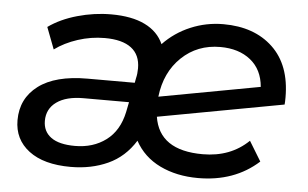

<svg xmlns="http://www.w3.org/2000/svg" viewBox="-43 -599 1072 668"><g transform="rotate(5 492.5 -264.5)"><path d="M949 -300Q949 -284 948 -275L509 -194Q527 -78 679 -78Q776 -78 839 -139L881 -70Q797 6 670 6Q595 6 537 -22Q479 -50 449 -105Q413 -47 355 -20.5Q297 6 225 6Q131 6 79 -33.5Q27 -73 27 -140Q27 -216 86 -260.5Q145 -305 257 -305H422L425 -321Q429 -337 429 -356Q429 -403 397.5 -427Q366 -451 305 -451Q257 -451 211 -436Q165 -421 131 -396L102 -472Q144 -502 202.5 -518.5Q261 -535 320 -535Q392 -535 438 -512.5Q484 -490 503 -447Q543 -489 597.5 -512Q652 -535 712 -535Q820 -535 884.5 -474Q949 -413 949 -300ZM508 -264 860 -329Q855 -389 814 -422Q773 -455 708 -455Q628 -455 573 -402.5Q518 -350 508 -264ZM401 -201 408 -236H249Q189 -236 155.5 -212Q122 -188 122 -146Q122 -109 150 -88.5Q178 -68 234 -68Q297 -68 342 -101.5Q387 -135 401 -201Z"/></g></svg>

Font: Montserrat Alternates Medium
Style: Italic
Weight: 500
Italic angle: -11.3°
Designer: Julieta Ulanovsky
Foundry: Julieta Ulanovsky
Version: Version 7.200